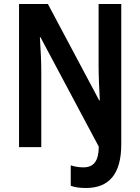

<svg xmlns="http://www.w3.org/2000/svg" viewBox="-20 -734 699 958"><path d="M409 204C524 204 585 134 585 -13V-714H472V-401C472 -355 475 -292 478 -233H475L219 -714H75V0H186V-376C186 -423 183 -489 179 -548H182L473 -2C472 71 447 101 396 101C372 101 351 97 333 91V193C354 201 380 204 409 204Z"/></svg>

Font: Noto Sans Arabic Cond SemBd
Style: Regular
Weight: 600
Width: 3
Designer: Monotype Design Team, Nadine Chahine, Nizar Qandah and Khaled Hosny
Foundry: Monotype Imaging Inc.
Version: Version 2.012